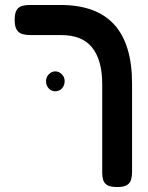

<svg xmlns="http://www.w3.org/2000/svg" viewBox="-20 -603 595 772"><path d="M451 149Q424 149 411.5 141.5Q399 134 395 121Q391 108 391 94V-264Q391 -314 380.5 -351Q370 -388 349.5 -413Q329 -438 298 -450Q267 -462 225 -462H101Q84 -462 70 -466Q56 -470 47.5 -483Q39 -496 39 -523Q39 -551 47.5 -563.5Q56 -576 70 -579.5Q84 -583 100 -583H222Q295 -583 349 -563.5Q403 -544 439 -504.5Q475 -465 493 -405.5Q511 -346 511 -267V88Q511 104 507.5 118Q504 132 491.5 140.5Q479 149 451 149ZM202 -236Q186 -236 175.5 -248Q165 -260 165 -277Q165 -293 176.5 -304.5Q188 -316 202 -316Q217 -316 228.5 -304.5Q240 -293 240 -277Q240 -260 229.5 -248Q219 -236 202 -236Z"/></svg>

Font: Fredoka Medium
Style: Regular
Weight: 500
Designer: Ben Nathan
Foundry: Milena B. Brandão, Ben Nathan
Version: Version 2.001